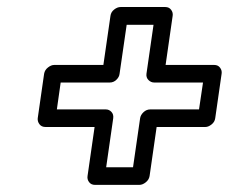

<svg xmlns="http://www.w3.org/2000/svg" viewBox="-20 -600 648 544"><path d="M86.9 -265.1 105 -391.1Q106.9 -401.9 116 -408.9Q125 -416 133.8 -416H272.9L293 -555.2Q294.4 -565.9 303.5 -573Q312.5 -580.1 321.8 -580.1H448.2Q459 -580.1 464.8 -572.3Q470.7 -564.5 469.2 -555.2L449.2 -416H586.9Q597.7 -416 603.5 -408.2Q609.4 -400.4 607.9 -391.1L589.8 -265.1Q588.4 -254.4 579.3 -247.3Q570.3 -240.2 562 -240.2H423.8L403.8 -101.1Q401.9 -90.3 392.8 -83.3Q383.8 -76.2 375 -76.2H249Q238.3 -76.2 232.4 -84Q226.6 -91.8 228 -101.1L248 -240.2H108.9Q97.7 -240.2 91.8 -248Q85.9 -255.9 86.9 -265.1ZM141.1 -290H279.8Q289.1 -290 295.7 -283Q302.2 -275.9 300.8 -265.1L280.8 -126H356.9L377 -265.1Q378.4 -274.4 386.7 -282.2Q395 -290 405.8 -290H543.9L555.2 -366.2H417Q407.7 -366.2 400.6 -373.3Q393.6 -380.4 395 -391.1L415 -529.8H338.9L318.8 -391.1Q317.9 -381.8 309.8 -374Q301.8 -366.2 291 -366.2H151.9Z"/></svg>

Font: Trueno ExtraBold Outline
Style: Italic
Weight: 800
Width: 6
Designer: Julieta Ulanovsky
Foundry: Julieta Ulanovsky
Version: Version 3.001b | FøM Fix